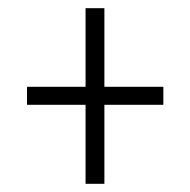

<svg xmlns="http://www.w3.org/2000/svg" viewBox="-20 -592 465 469"><path d="M189 -143H235V-336H379V-380H235V-572H189V-380H46V-336H189Z"/></svg>

Font: Noto Serif Armenian ExtraCondensed Light
Style: Regular
Weight: 300
Width: 2
Designer: Monotype Design Team
Foundry: Monotype Imaging Inc.
Version: Version 2.008